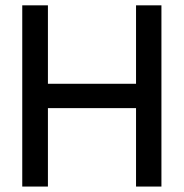

<svg xmlns="http://www.w3.org/2000/svg" viewBox="-20 -682 686 716"><path d="M582 13.7H487.3V-278.8H158.7V13.7H63V-662.1H158.7V-369.6H487.3V-662.1H582Z"/></svg>

Font: Potro Sans Bangla
Style: Bold
Weight: 700
Designer: Jayed Ahsan Saad
Foundry: Codepotro
Version: Potro Sans Bangla;Version 0.996;CodepotroFonts;